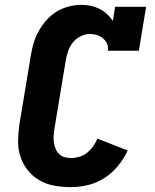

<svg xmlns="http://www.w3.org/2000/svg" viewBox="-20 -763 640 791"><path d="M271 8Q237 8 204 2Q171 -4 143 -20Q115 -36 95 -61Q75 -86 64.5 -117Q54 -148 54.5 -182.5Q55 -217 60 -251L107 -534Q111 -560 118.5 -585.5Q126 -611 139.5 -635Q153 -659 171.5 -680Q190 -701 213 -715Q236 -729 262.5 -736Q289 -743 315 -743Q335 -743 354 -739Q373 -735 390 -726.5Q407 -718 420.5 -705.5Q434 -693 445 -677L454 -735H582L552 -554H424Q427 -569 421 -582.5Q415 -596 404.5 -605Q394 -614 380 -618.5Q366 -623 351 -623Q332 -623 313 -614Q294 -605 281 -589Q268 -573 261 -553.5Q254 -534 251 -515L204 -231Q202 -217 201 -203Q200 -189 202 -176Q204 -163 209 -150.5Q214 -138 223 -129Q232 -120 245 -116Q258 -112 272 -112Q289 -112 306.5 -117Q324 -122 338.5 -133.5Q353 -145 364 -160.5Q375 -176 381 -192L506 -143Q491 -110 466.5 -80Q442 -50 410 -29.5Q378 -9 342 -0.5Q306 8 271 8Z"/></svg>

Font: Iosevka Etoile Heavy
Style: Italic
Weight: 900
Italic angle: -9°
Designer: Belleve Invis
Foundry: Belleve Invis
Version: Version 22.1.2; ttfautohint (v1.8.4)